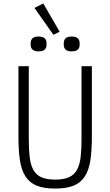

<svg xmlns="http://www.w3.org/2000/svg" viewBox="-20 -1082 640 1114"><path d="M147 -698V-277Q147 -216 152 -171.5Q157 -127 173 -97.5Q189 -68 219 -54Q249 -40 300 -40Q351 -40 381 -54Q411 -68 427 -97.5Q443 -127 448 -171.5Q453 -216 453 -277V-698H513V-289Q513 -209 504.5 -152.5Q496 -96 472.5 -59Q449 -22 407.5 -5Q366 12 300 12Q234 12 192.5 -5Q151 -22 127.5 -59Q104 -96 95.5 -152.5Q87 -209 87 -289V-698ZM180 -1036 231 -1062 326 -898 290 -880ZM204 -784Q179 -784 168.5 -794.5Q158 -805 158 -821V-833Q158 -849 168.5 -859.5Q179 -870 204 -870Q229 -870 239.5 -859.5Q250 -849 250 -833V-821Q250 -805 239.5 -794.5Q229 -784 204 -784ZM396 -784Q371 -784 360.5 -794.5Q350 -805 350 -821V-833Q350 -849 360.5 -859.5Q371 -870 396 -870Q421 -870 431.5 -859.5Q442 -849 442 -833V-821Q442 -805 431.5 -794.5Q421 -784 396 -784Z"/></svg>

Font: IBM Plex Mono Light
Style: Regular
Weight: 300
Monospace: yes
Designer: Mike Abbink, Paul van der Laan, Pieter van Rosmalen
Foundry: Bold Monday
Version: Version 2.3